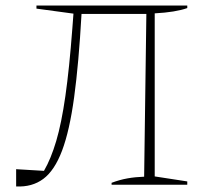

<svg xmlns="http://www.w3.org/2000/svg" viewBox="-20 -664 743 690"><path d="M38 6V-56L138 -50Q163 -93 182 -157Q201 -221 215 -319Q229 -417 240 -562L244 -615L111 -633V-644H653V-635Q611 -620 536 -616V-30L653 -12V0H381V-7Q410 -18 438.5 -23Q467 -28 498 -29L506 -614H273Q263 -436 246.5 -315Q230 -194 203 -122.5Q176 -51 135.5 -21Q95 9 38 6Z"/></svg>

Font: Piazzolla SC Thin
Style: Regular
Weight: 100
Designer: Juan Pablo del Peral
Foundry: Huerta Tipografica
Version: Version 1.330